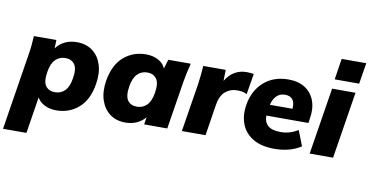

<svg xmlns="http://www.w3.org/2000/svg" viewBox="-105 -981 2767 1438"><g transform="rotate(10 1278.0 -262.0)"><path d="M-19 216 74 -370Q80 -404 83 -439Q86 -474 88 -508H259L257 -444Q282 -479 322 -499Q362 -519 414 -519Q484 -519 532.5 -483.5Q581 -448 602 -384Q623 -320 609 -236Q589 -112 518 -50.5Q447 11 348 11Q298 11 259 -9Q220 -29 203 -62L159 216ZM315 -121Q360 -121 390.5 -151Q421 -181 431 -246Q444 -322 420 -354.5Q396 -387 350 -387Q306 -387 275 -357Q244 -327 234 -262Q221 -186 245 -153.5Q269 -121 315 -121Z M874 11Q804 11 756 -25Q708 -61 687 -124.5Q666 -188 679 -272Q700 -396 771 -457.5Q842 -519 940 -519Q994 -519 1035 -496.5Q1076 -474 1089 -437L1110 -508H1281Q1272 -474 1264.5 -439Q1257 -404 1251 -370L1192 0H1016L1025 -56Q1000 -25 961.5 -7Q923 11 874 11ZM939 -121Q983 -121 1013.5 -151Q1044 -181 1055 -246Q1067 -322 1043 -354.5Q1019 -387 973 -387Q929 -387 898.5 -357Q868 -327 857 -262Q845 -186 868.5 -153.5Q892 -121 939 -121Z M1303 0 1362 -369Q1367 -403 1370.5 -438.5Q1374 -474 1376 -508H1547L1545 -424Q1602 -519 1706 -519Q1721 -519 1734 -517.5Q1747 -516 1759 -514L1733 -357Q1713 -366 1697.5 -369Q1682 -372 1658 -372Q1606 -372 1568.5 -339.5Q1531 -307 1520 -236L1483 0Z M2007 11Q1910 11 1847 -25.5Q1784 -62 1757.5 -126.5Q1731 -191 1744 -275Q1762 -387 1836 -453Q1910 -519 2023 -519Q2100 -519 2151 -485.5Q2202 -452 2223 -393Q2244 -334 2231 -259L2226 -224H1906Q1905 -175 1935 -148Q1965 -121 2033 -121Q2066 -121 2098 -130Q2130 -139 2164 -159L2209 -43Q2166 -15 2115 -2Q2064 11 2007 11ZM2018 -402Q1977 -402 1952 -375.5Q1927 -349 1918 -308H2090Q2094 -356 2075 -379Q2056 -402 2018 -402Z M2363 -580 2388 -740H2575L2549 -580ZM2275 0 2356 -508H2534L2453 0Z"/></g></svg>

Font: Winston ExtraBold
Style: Italic
Weight: 800
Italic angle: -9°
Designer: Original fonts by Vernon Adams / Changes by Cristiano Sobral
Foundry: Original fonts by Vernon Adams / Changes by Cristiano Sobral
Version: Version 2.503;July 17, 2020;FontCreator 13.0.0.2655 64-bit